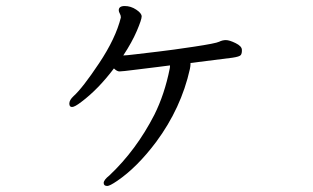

<svg xmlns="http://www.w3.org/2000/svg" viewBox="-20 -581 1040 637"><path d="M381 -523Q364 -454 309 -371.5Q254 -289 224 -262Q210 -249 210 -237.5Q210 -226 219 -226Q228 -226 250 -243Q306 -285 358 -354Q368 -344 376.5 -344Q385 -344 432 -350Q479 -356 505 -359Q531 -362 544 -364Q544 -356 543 -353Q526 -268 492 -200Q432 -83 343 1Q324 16 324 26Q324 36 336 36Q344 36 369 19Q435 -26 498 -110Q581 -222 610 -352Q612 -362 612 -368V-372Q727 -386 751 -389.5Q775 -393 779 -398.5Q783 -404 782.5 -416Q782 -428 761.5 -438Q741 -448 729.5 -448Q718 -448 707 -442.5Q696 -437 623 -426Q550 -415 506.5 -410Q463 -405 430.5 -401Q398 -397 389 -397Q418 -441 434 -478.5Q450 -516 450 -526.5Q450 -537 432 -549Q414 -561 394 -561Q374 -561 374 -547Q374 -542 377.5 -536Q381 -530 381 -523Z"/></svg>

Font: LXGW WenKai TC
Style: Regular
Weight: 400
Designer: LXGW / Fontworks Inc.
Foundry: LXGW / Fontworks Inc.
Version: Version 1.330